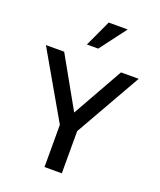

<svg xmlns="http://www.w3.org/2000/svg" viewBox="-173 -1080 987 1186"><g transform="rotate(20 320.5 -487.0)"><path d="M265.1 -277.3 15.6 -710.9H135.7L333 -359.9H311.5L509.3 -710.9H625.5L378.9 -277.3V0H265.1ZM252.4 -800.8 332.5 -974.1H457.5L326.7 -800.8Z"/></g></svg>

Font: Monda Medium
Style: Regular
Weight: 500
Designer: Vernon Adams
Foundry: Vernon Adams
Version: Version 2.200